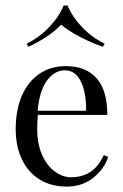

<svg xmlns="http://www.w3.org/2000/svg" viewBox="-20 -667 448 698"><path d="M373.4 -96.8Q358.9 -52.4 319 -20.6Q279 11.3 222.6 11.3Q165.3 11.3 123.4 -14.9Q81.5 -41.1 59.3 -88.3Q37.1 -135.5 37.1 -197.6Q37.1 -267.7 59.7 -319.4Q82.3 -371 123.4 -398.8Q164.5 -426.6 219.4 -426.6Q291.9 -426.6 331 -382.7Q370.2 -338.7 370.2 -249.2H117.7Q115.3 -226.6 115.3 -197.6Q115.3 -144.4 132.7 -104.8Q150 -65.3 178.6 -44Q207.3 -22.6 238.7 -22.6Q277.4 -22.6 307.3 -41.1Q337.1 -59.7 357.3 -103.2ZM116.9 -264.5H292.7Q294.4 -327.4 274.6 -369.4Q254.8 -411.3 216.1 -411.3Q178.2 -411.3 150.8 -374.2Q123.4 -337.1 116.9 -264.5ZM360.5 -508.1 354 -496.8Q310.5 -512.1 269 -533.9Q227.4 -555.6 202.4 -577.4Q182.3 -555.6 149.6 -533.9Q116.9 -512.1 83.1 -496.8L76.6 -508.1Q122.6 -530.6 158.5 -568.1Q194.4 -605.6 211.3 -646.8H225.8Q242.7 -605.6 278.6 -568.1Q314.5 -530.6 360.5 -508.1Z"/></svg>

Font: Playfair Display
Style: Regular
Weight: 400
Designer: Claus Eggers Sørensen
Foundry: Claus Eggers Sørensen
Version: Version 1.005; ttfautohint (v1.2) -l 10 -r 42 -G 200 -x 21 -